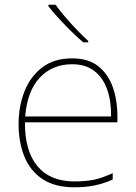

<svg xmlns="http://www.w3.org/2000/svg" viewBox="-20 -786 580 816"><path d="M287 -538Q355 -538 397 -505Q439 -472 459 -416.5Q479 -361 479 -291V-266H86Q85 -145 139 -80Q193 -15 296 -15Q344 -15 378.5 -22Q413 -29 459 -50V-23Q421 -6 382.5 2Q344 10 296 10Q213 10 160.5 -25Q108 -60 83.5 -121Q59 -182 59 -259Q59 -334 84 -397.5Q109 -461 159.5 -499.5Q210 -538 287 -538ZM287 -513Q203 -513 149.5 -456.5Q96 -400 87 -291H452Q453 -357 435 -407Q417 -457 380 -485Q343 -513 287 -513ZM216 -766Q231 -745 255 -716.5Q279 -688 306 -660Q333 -632 355 -612V-606H334Q314 -623 293.5 -642.5Q273 -662 253.5 -682.5Q234 -703 216.5 -722.5Q199 -742 186 -759V-766Z"/></svg>

Font: Noto Sans Hebrew Thin
Style: Regular
Weight: 250
Designer: Monotype Design Team
Foundry: Monotype Imaging Inc.
Version: Version 2.003